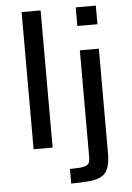

<svg xmlns="http://www.w3.org/2000/svg" viewBox="-62 -789 712 1036"><g transform="rotate(-5 294.5 -270.5)"><path d="M95 0V-743H198V0ZM388 -642V-743H497V-642ZM281 202V123Q332 123 355 118Q378 113 384 101Q390 89 390 69V-510H493V52Q493 104 482.5 134Q472 164 448 178.5Q424 193 383 197.5Q342 202 281 202Z"/></g></svg>

Font: Saira Expanded Medium
Style: Regular
Weight: 500
Width: 7
Designer: Hector Gatti with collaboration of the Omnibus-Type team
Foundry: Omnibus-Type
Version: Version 1.100; ttfautohint (v1.8.3)